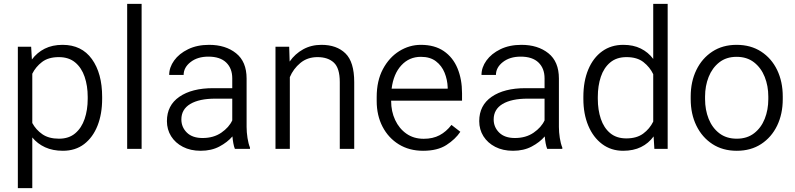

<svg xmlns="http://www.w3.org/2000/svg" viewBox="-20 -770 4113 993"><path d="M508.3 -269V-258.8Q508.3 -180.7 484.4 -120.1Q460.4 -59.6 415.3 -24.9Q370.1 9.8 305.2 9.8Q252.9 9.8 213.4 -8.3Q173.8 -26.4 147 -59.1V203.1H72.3V-528.3H141.1L145 -462.4Q171.9 -498.5 211.4 -518.3Q251 -538.1 303.7 -538.1Q402.3 -538.1 455.3 -464.4Q508.3 -390.6 508.3 -269ZM433.6 -258.8V-269Q433.6 -326.2 417.7 -372.8Q401.9 -419.4 368.9 -447Q335.9 -474.6 284.2 -474.6Q230.5 -474.6 197.5 -449.5Q164.6 -424.3 147 -388.7V-133.8Q166 -98.6 199.2 -75.7Q232.4 -52.7 285.2 -52.7Q336.4 -52.7 369.1 -80.6Q401.9 -108.4 417.7 -155Q433.6 -201.7 433.6 -258.8Z M712.4 -750V0H637.7V-750Z M1194.8 0Q1189.9 -11.7 1186.8 -29.1Q1183.6 -46.4 1182.1 -64.5Q1156.2 -34.2 1114.7 -12.2Q1073.2 9.8 1018.1 9.8Q965.3 9.8 926 -10.5Q886.7 -30.8 865 -65.4Q843.3 -100.1 843.3 -143.6Q843.3 -225.1 907.7 -269.5Q972.2 -314 1082.5 -314H1181.2V-364.7Q1181.2 -416.5 1149.7 -446.8Q1118.2 -477.1 1057.6 -477.1Q1001.5 -477.1 965.6 -449Q929.7 -420.9 929.7 -382.3H855Q855 -421.4 880.6 -457Q906.2 -492.7 952.9 -515.4Q999.5 -538.1 1061.5 -538.1Q1146.5 -538.1 1200.9 -494.6Q1255.4 -451.2 1255.4 -363.8V-113.3Q1255.4 -86.4 1260 -56.6Q1264.6 -26.9 1272.9 -6.8V0ZM1027.8 -56.2Q1084.5 -56.2 1124.5 -83.7Q1164.6 -111.3 1181.2 -147.5V-259.8H1093.8Q1010.3 -259.8 964.1 -232.2Q918 -204.6 918 -152.3Q918 -112.3 946.5 -84.2Q975.1 -56.2 1027.8 -56.2Z M1622.1 -474.6Q1569.8 -474.6 1533.4 -444.3Q1497.1 -414.1 1479 -371.1V0H1404.8V-528.3H1475.6L1478 -451.7Q1505.9 -491.7 1547.9 -514.9Q1589.8 -538.1 1642.6 -538.1Q1721.2 -538.1 1766.6 -493.9Q1812 -449.7 1812 -345.2V0H1737.3V-345.7Q1737.3 -417.5 1706.8 -446Q1676.3 -474.6 1622.1 -474.6Z M2168 9.8Q2096.7 9.8 2042.7 -23.4Q1988.8 -56.6 1958.5 -114.7Q1928.2 -172.9 1928.2 -247.6V-268.1Q1928.2 -352.1 1960.4 -412.6Q1992.7 -473.1 2044.9 -505.6Q2097.2 -538.1 2156.7 -538.1Q2228 -538.1 2275.4 -505.6Q2322.8 -473.1 2346.2 -416.5Q2369.6 -359.9 2369.6 -287.6V-249.5H2002.9V-247.6Q2002.9 -193.8 2023.7 -149.4Q2044.4 -105 2082 -78.6Q2119.6 -52.2 2171.4 -52.2Q2218.8 -52.2 2253.4 -70.6Q2288.1 -88.9 2314.9 -124L2360.8 -88.4Q2335 -49.8 2288.8 -20Q2242.7 9.8 2168 9.8ZM2156.7 -476.1Q2096.2 -476.1 2055.7 -432.1Q2015.1 -388.2 2005.4 -311.5H2295.4V-318.4Q2293.9 -357.9 2279.3 -394Q2264.6 -430.2 2234.6 -453.1Q2204.6 -476.1 2156.7 -476.1Z M2810.1 0Q2805.2 -11.7 2802 -29.1Q2798.8 -46.4 2797.4 -64.5Q2771.5 -34.2 2730 -12.2Q2688.5 9.8 2633.3 9.8Q2580.6 9.8 2541.3 -10.5Q2502 -30.8 2480.2 -65.4Q2458.5 -100.1 2458.5 -143.6Q2458.5 -225.1 2522.9 -269.5Q2587.4 -314 2697.8 -314H2796.4V-364.7Q2796.4 -416.5 2764.9 -446.8Q2733.4 -477.1 2672.9 -477.1Q2616.7 -477.1 2580.8 -449Q2544.9 -420.9 2544.9 -382.3H2470.2Q2470.2 -421.4 2495.8 -457Q2521.5 -492.7 2568.1 -515.4Q2614.7 -538.1 2676.8 -538.1Q2761.7 -538.1 2816.2 -494.6Q2870.6 -451.2 2870.6 -363.8V-113.3Q2870.6 -86.4 2875.2 -56.6Q2879.9 -26.9 2888.2 -6.8V0ZM2643.1 -56.2Q2699.7 -56.2 2739.7 -83.7Q2779.8 -111.3 2796.4 -147.5V-259.8H2709Q2625.5 -259.8 2579.3 -232.2Q2533.2 -204.6 2533.2 -152.3Q2533.2 -112.3 2561.8 -84.2Q2590.3 -56.2 2643.1 -56.2Z M2997.1 -258.8V-269Q2997.1 -350.1 3022.5 -410.6Q3047.9 -471.2 3094.2 -504.6Q3140.6 -538.1 3203.6 -538.1Q3255.4 -538.1 3293.9 -519Q3332.5 -500 3358.4 -465.3V-750H3433.1V0H3364.3L3360.4 -64.5Q3334.5 -28.8 3295.2 -9.5Q3255.9 9.8 3202.6 9.8Q3140.6 9.8 3094.2 -24.9Q3047.9 -59.6 3022.5 -120.1Q2997.1 -180.7 2997.1 -258.8ZM3071.8 -269V-258.8Q3071.8 -201.7 3087.4 -155.3Q3103 -108.9 3135.7 -81.5Q3168.5 -54.2 3219.2 -54.2Q3272.9 -54.2 3306.4 -78.9Q3339.8 -103.5 3358.4 -141.1V-386.2Q3341.3 -422.4 3308.3 -448.5Q3275.4 -474.6 3220.2 -474.6Q3168.9 -474.6 3136 -447Q3103 -419.4 3087.4 -372.8Q3071.8 -326.2 3071.8 -269Z M3552.2 -257.3V-271Q3552.2 -347.7 3581.5 -408Q3610.8 -468.3 3664.1 -503.2Q3717.3 -538.1 3789.6 -538.1Q3862.8 -538.1 3916.5 -503.2Q3970.2 -468.3 3999.3 -408Q4028.3 -347.7 4028.3 -271V-257.3Q4028.3 -180.7 3999.3 -120.4Q3970.2 -60.1 3916.7 -25.1Q3863.3 9.8 3790.5 9.8Q3717.8 9.8 3664.3 -25.1Q3610.8 -60.1 3581.5 -120.4Q3552.2 -180.7 3552.2 -257.3ZM3626.5 -271V-257.3Q3626.5 -202.1 3645 -155.5Q3663.6 -108.9 3700.2 -80.8Q3736.8 -52.7 3790.5 -52.7Q3843.8 -52.7 3880.1 -80.8Q3916.5 -108.9 3935.1 -155.5Q3953.6 -202.1 3953.6 -257.3V-271Q3953.6 -325.2 3935.1 -372.1Q3916.5 -418.9 3879.9 -447.5Q3843.3 -476.1 3789.6 -476.1Q3736.3 -476.1 3700 -447.5Q3663.6 -418.9 3645 -372.1Q3626.5 -325.2 3626.5 -271Z"/></svg>

Font: Vazirmatn RD UI Light
Style: Regular
Weight: 300
Designer: Saber Rastikerdar
Foundry: Saber Rastikerdar
Version: Version 33.003